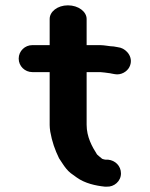

<svg xmlns="http://www.w3.org/2000/svg" viewBox="-20 -638 560 719"><path d="M433 11.5C433 -16.9 411.2 -37.4 385.2 -40H376C374.2 -40 366.4 -41.5 362.7 -43.2C354.4 -50.4 345 -57.3 343.3 -59.7C324.7 -88.9 304.4 -125.3 304.4 -171V-368H355C361.9 -368 380.6 -365.1 389.4 -364H390.8C390.8 -364 394.9 -363.3 397.7 -362.5L409.3 -360.4C433.4 -355.6 455.8 -370 464.3 -386.5C482 -420.6 456.1 -451.8 431.1 -459.3L420.1 -461.5C410.1 -463.5 401.3 -465 393 -465C389 -465 369.4 -469 355 -469H304.4V-567C304.4 -594.1 274 -618 234.4 -618C194.9 -618 166 -594.1 166 -567V-469H101C73.4 -469 50 -446.9 50 -418.5C50 -390.1 73.4 -368 101 -368H166V-169.8C166 -162.4 166.8 -154.6 168.2 -145C175 -107.1 185.7 -76.9 201.1 -45.3L215.5 -23.5C223.3 -11.8 232.4 0.5 244.7 10.3L267.4 26.7C297.7 48.5 338.1 57.5 372.8 61H380C407 62.4 433 40.9 433 11.5Z"/></svg>

Font: NumbBunny
Style: Bk
Weight: 400
Designer: Robert Jablonski
Foundry: Cannot Into Space Fonts
Version: Version 1.0